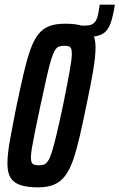

<svg xmlns="http://www.w3.org/2000/svg" viewBox="-20 -798 514 826"><path d="M286 -638 296 -688H347Q366 -688 376.5 -693.5Q387 -699 393.5 -711Q400 -723 403 -741L409 -778H474L471 -758Q464 -721 455.5 -697.5Q447 -674 433 -661Q419 -648 396.5 -643Q374 -638 337 -638ZM144 8Q97 8 67.5 -2Q38 -12 25 -34Q12 -56 12 -94Q12 -135 23 -196Q34 -257 51 -342Q68 -423 82 -483Q96 -543 110.5 -584Q125 -625 144 -649.5Q163 -674 190.5 -685Q218 -696 259 -696Q307 -696 336 -686.5Q365 -677 378 -655Q391 -633 391 -595Q391 -554 380.5 -492.5Q370 -431 352 -346Q336 -268 322.5 -209.5Q309 -151 294.5 -109.5Q280 -68 260.5 -42Q241 -16 213 -4Q185 8 144 8ZM147 -87Q160 -87 169 -90Q178 -93 186.5 -105.5Q195 -118 203.5 -145Q212 -172 223.5 -220.5Q235 -269 251 -344Q271 -443 280 -494Q289 -545 289 -566Q289 -583 285.5 -590Q282 -597 275 -599Q268 -601 257 -601Q244 -601 234.5 -598Q225 -595 217 -582.5Q209 -570 200.5 -543Q192 -516 181 -467.5Q170 -419 154 -344Q140 -278 131 -234Q122 -190 117.5 -163Q113 -136 113 -121Q113 -105 117 -98Q121 -91 129 -89Q137 -87 147 -87Z"/></svg>

Font: Saira UltraCondensed
Style: Bold Italic
Weight: 700
Width: 1
Italic angle: -12°
Designer: Hector Gatti with collaboration of the Omnibus-Type team
Foundry: Omnibus-Type
Version: Version 1.101